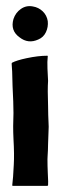

<svg xmlns="http://www.w3.org/2000/svg" viewBox="-20 -605 197 627"><path d="M139 -191Q139 -183 137 -135Q137 -126 136.5 -114.5Q136 -103 135.5 -96Q135 -89 135 -85Q135 -63 136 -42Q138 -5 137 0L135 2H79H22Q20 2 20 0Q23 -23 25 -67Q27 -100 24 -152Q22 -192 24 -236Q24 -267 21 -324Q20 -381 18 -398L19 -399V-400Q34 -408 67 -415Q105 -423 134 -423Q136 -423 136 -422Q134 -404 135 -381Q137 -343 137 -341Q135 -312 137 -259Q137 -246 137.5 -229.5Q138 -213 138.5 -204.5Q139 -196 139 -191ZM44 -483Q13 -505 24 -543Q31 -564 48.5 -576Q66 -588 87 -584Q106 -581 119.5 -568Q133 -555 136 -536Q138 -517 130 -500Q122 -483 105 -476Q72 -461 44 -483Z"/></svg>

Font: Tovari Sans
Style: Bold
Weight: 700
Designer: Verneri Kontto, Denis Ignatov
Foundry: Verneri Kontto
Version: Version 1.10 May 7, 2019